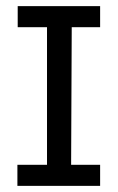

<svg xmlns="http://www.w3.org/2000/svg" viewBox="-20 -609 385 629"><path d="M38 -589H308V-520H215L213 -69H308V0H37V-69H134V-520H38Z"/></svg>

Font: Podkova VF Beta
Style: Regular
Weight: 400
Designer: Ilya Yudin
Foundry: Cyreal (www.cyreal.org)
Version: Version 2.100